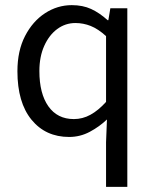

<svg xmlns="http://www.w3.org/2000/svg" viewBox="-20 -518 595 743"><path d="M390.4 205.1V32.4L393.9 -55.7Q365 -28 327.6 -8Q290.2 12 247.6 12Q156.5 12 101.9 -54.7Q47.4 -121.4 47.4 -242.4Q47.4 -321.3 76.9 -378.5Q106.4 -435.7 154.3 -466.9Q202.3 -498.1 257.7 -498.1Q300.2 -498.1 332.5 -483.3Q364.8 -468.5 396.5 -439.9H399.3L407 -486.1H472.7V205.1ZM265.8 -57.2Q299.7 -57.2 330 -73.9Q360.4 -90.5 390.4 -123.6V-378.3Q359.6 -406.2 330.9 -417.6Q302.2 -428.9 271.9 -428.9Q233 -428.9 201.5 -405.7Q170.1 -382.5 151.2 -340.5Q132.4 -298.5 132.4 -243.2Q132.4 -155.9 167.2 -106.6Q202.1 -57.2 265.8 -57.2Z"/></svg>

Font: Source Sans Variable
Style: Regular
Weight: 200
Designer: Paul D. Hunt
Foundry: Adobe Systems Incorporated
Version: Version 3.006;hotconv 1.0.111;makeotfexe 2.5.65597